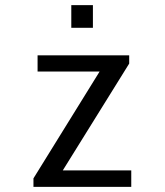

<svg xmlns="http://www.w3.org/2000/svg" viewBox="-20 -726 640 746"><path d="M110 0V-33L367 -448H126V-511H482V-479L224 -64H490V0ZM257 -618V-706H341V-618Z"/></svg>

Font: Chivo Mono Medium Light
Style: Regular
Weight: 300
Monospace: yes
Version: Version 1.008